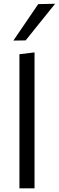

<svg xmlns="http://www.w3.org/2000/svg" viewBox="-20 -1028 321 1048"><path d="M86 0Q86 -55.5 86 -106.5Q86 -157.5 86 -219V-493.5Q86 -556.5 86 -616Q86 -675.5 86 -732L168.5 -742Q168.5 -681.5 168.5 -620.8Q168.5 -560 168.5 -493.5V-219Q168.5 -157.5 168.5 -106.5Q168.5 -55.5 168.5 0ZM53 -806.5Q87 -856.5 121.2 -906.5Q155.5 -956.5 188.5 -1005.5L281 -1007.5Q253.5 -973.5 226.5 -940Q199.5 -906.5 173 -873.5Q146.5 -840.5 120 -807.5Z"/></svg>

Font: Commissioner Thin
Style: Regular
Weight: 400
Version: Version 1.000